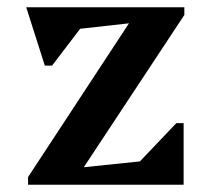

<svg xmlns="http://www.w3.org/2000/svg" viewBox="-20 -507 578 527"><path d="M57 0V-21L334 -443L200 -428L123 -327H103L52 -487H486V-466L210 -48L364 -64L464 -169H484V0Z"/></svg>

Font: Platypi Medium
Style: Regular
Weight: 500
Designer: David Sargent
Foundry: Bolt Cutter Type
Version: Version 1.200; ttfautohint (v1.8.4.7-5d5b)